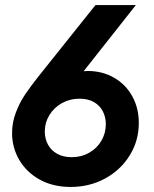

<svg xmlns="http://www.w3.org/2000/svg" viewBox="-20 -740 615 768"><path d="M28.3 -207.5Q28.3 -250.5 43.5 -290Q58.6 -329.6 80.1 -361.6Q101.6 -393.6 134.8 -435.5L361.8 -719.7H523.4L314.5 -455.1Q324.2 -456.1 330.6 -456.1Q389.2 -456.1 435.8 -429.4Q482.4 -402.8 508.8 -355.5Q535.2 -308.1 535.2 -248Q535.2 -177.2 499 -118.7Q462.9 -60.1 400.6 -26.1Q338.4 7.8 262.7 7.8Q191.4 7.8 138.2 -22Q85 -51.8 56.6 -101.1Q28.3 -150.4 28.3 -207.5ZM403.3 -243.2Q403.3 -271 391.6 -294.2Q379.9 -317.4 356.4 -331.3Q333 -345.2 298.3 -345.2Q259.3 -345.2 227.5 -327.4Q195.8 -309.6 177.5 -279.5Q159.2 -249.5 159.2 -214.4Q159.2 -185.1 171.9 -161.6Q184.6 -138.2 208.7 -124.8Q232.9 -111.3 266.6 -111.3Q305.7 -111.3 336.9 -129.2Q368.2 -147 385.7 -177.2Q403.3 -207.5 403.3 -243.2Z"/></svg>

Font: Reddit Sans Chocolate
Style: Bold Italic
Weight: 700
Italic angle: -11.25°
Designer: Stephen Hutchings
Version: Version 1.013